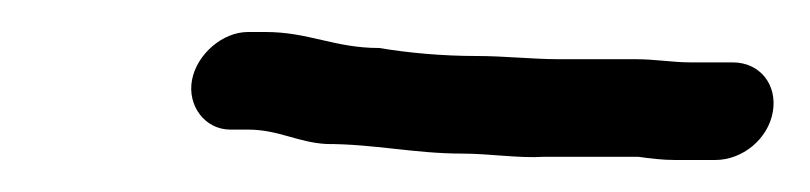

<svg xmlns="http://www.w3.org/2000/svg" viewBox="-20 -332 506 120"><path d="M124 -251H135C154 -251 166 -243 184 -242C214 -242 239 -236 269 -236C286 -236 304 -233 320 -234H379C386 -233 394 -232 402 -232H427C444 -232 460 -245 463 -262C466 -279 455 -293 438 -293H412C400 -293 390 -295 377 -295H329C313 -295 295 -297 278 -297C256 -297 235 -299 217 -302C189 -302 173 -312 146 -312H135C119 -312 103 -298 100 -282C97 -266 108 -251 124 -251Z"/></svg>

Font: Blanket
Style: Obl
Weight: 400
Foundry: Cannot Into Space Fonts
Version: Version 0.9